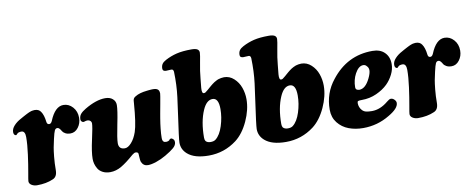

<svg xmlns="http://www.w3.org/2000/svg" viewBox="-63 -994 3193 1293"><g transform="rotate(-10 1533.5 -347.5)"><path d="M370.6 -491.2Q407.2 -491.2 433.8 -461.7Q460.4 -432.1 460.4 -388.2Q460.4 -350.6 439 -322.3Q417.5 -293.9 385.7 -293.9Q364.3 -293.9 350.1 -302Q335.9 -310.1 330.8 -319.6Q325.7 -329.1 318.8 -337.2Q312 -345.2 302.7 -345.2Q291.5 -345.2 285.2 -332.8Q278.8 -320.3 269 -276.9Q260.7 -239.7 257.1 -220.5Q253.4 -201.2 249 -158.2Q244.6 -115.2 244.6 -65.9Q243.7 -21.5 212.9 -9.8Q166.5 10.7 103 10.7Q82.5 10.7 66.2 0.7Q49.8 -9.3 49.8 -25.9Q49.8 -33.2 59.1 -84Q68.4 -134.8 77.6 -203.4Q86.9 -272 86.9 -321.8Q86.9 -361.8 63.5 -363.8Q55.7 -364.3 46.1 -362.1Q36.6 -359.9 34.2 -356.4Q33.2 -355.5 32.2 -354.5Q31.2 -353.5 30.5 -352.8Q29.8 -352.1 28.8 -351.3Q27.8 -350.6 27.3 -349.6Q24.4 -344.2 17.1 -347.2Q5.9 -352.5 5.9 -370.1Q5.9 -392.1 25.1 -413.3Q44.4 -434.6 74.2 -450.2Q78.1 -452.6 88.9 -458.5Q99.6 -464.4 103.3 -466.3Q106.9 -468.3 115.7 -472.9Q124.5 -477.5 128.4 -479.2Q132.3 -481 139.6 -484.1Q147 -487.3 151.9 -488.3Q156.7 -489.3 162.6 -490.2Q168.5 -491.2 174.3 -491.2Q203.1 -491.2 216.3 -470.2Q232.9 -446.3 238.3 -399.4Q240.2 -380.9 255.4 -380.9Q267.6 -380.9 275.4 -398.4Q313 -491.2 370.6 -491.2Z M604 9.3Q574.7 9.3 553.2 -2Q531.7 -13.2 521.2 -31Q510.7 -48.8 506.3 -65.7Q502 -82.5 502 -99.1Q502 -145.5 520.8 -229.2Q539.6 -313 539.6 -335.9Q539.6 -345.7 533.2 -352.1Q528.3 -356.9 520.5 -359.4Q509.3 -362.8 488.8 -355.5Q484.4 -353.5 476.6 -357.4Q466.8 -364.3 466.8 -375Q466.8 -397.5 479 -411.9Q491.2 -426.3 515.1 -440.4Q593.8 -487.3 655.8 -487.3Q687.5 -487.3 706.1 -471.2Q725.6 -454.6 725.6 -428.7Q725.6 -393.6 706.3 -299.6Q687 -205.6 687 -173.8Q687 -131.8 729 -131.8Q750.5 -131.8 773.9 -158Q797.4 -184.1 812.5 -227.5Q831.1 -282.7 841.3 -421.4Q841.3 -423.3 841.8 -428Q842.3 -432.6 842.3 -434.6Q842.3 -436.5 843 -440.4Q843.8 -444.3 844.5 -446.3Q845.2 -448.2 846.7 -451.2Q848.1 -454.1 850.1 -456.1Q852.1 -458 855 -460.4Q857.9 -462.9 861.8 -464.8Q889.6 -482.4 941.9 -487.8Q944.8 -488.3 952.4 -489Q960 -489.7 963.4 -490Q966.8 -490.2 973.4 -490.7Q980 -491.2 983.6 -491Q987.3 -490.7 992.4 -490.5Q997.6 -490.2 1001.5 -489.3Q1005.4 -488.3 1008.8 -486.8Q1026.4 -480 1026.4 -454.6Q1026.4 -446.8 1014.6 -382.8Q1013.7 -378.4 1009.3 -354Q1004.9 -329.6 1003.2 -320.6Q1001.5 -311.5 997.8 -289.3Q994.1 -267.1 992.4 -253.9Q990.7 -240.7 988.5 -221.9Q986.3 -203.1 985.4 -187.3Q984.4 -171.4 984.4 -156.7Q984.4 -132.8 998.5 -127.9Q1009.3 -124.5 1021.2 -127.9Q1033.2 -131.3 1037.1 -140.6Q1045.9 -143.1 1046.9 -143.1Q1054.7 -141.1 1061.3 -134Q1067.9 -127 1067.9 -115.2Q1067.9 -94.2 1047.1 -76.2Q1026.4 -58.1 986.8 -35.2Q954.1 -16.1 919.7 -4.6Q885.3 6.8 862.3 6.8Q831.5 6.8 818.4 -23.4Q814.9 -32.7 814.2 -52Q813.5 -71.3 812.5 -80.1Q810.5 -91.8 793.5 -91.8Q785.6 -91.8 770.5 -80.1Q719.7 -35.2 681.6 -12.9Q643.6 9.3 604 9.3Z M1121.1 -299.3 1136.2 -410.6Q1146.5 -491.2 1143.6 -582Q1141.6 -599.6 1128.9 -599.6Q1121.1 -599.6 1108.9 -598.6Q1096.7 -597.7 1091.3 -597.7Q1082.5 -597.7 1075.9 -602.1Q1069.3 -606.4 1069.3 -616.2Q1069.3 -635.3 1077.6 -647.7Q1085.9 -660.2 1105.5 -670.4Q1142.1 -689.9 1183.1 -700Q1224.1 -710 1285.2 -710Q1313 -710 1325.2 -702.4Q1337.4 -694.8 1337.4 -679.2Q1337.4 -665 1326.7 -610.4Q1315.9 -555.7 1311.5 -505.4L1305.2 -442.4Q1302.2 -405.3 1316.9 -405.3Q1323.2 -405.3 1328.4 -408.4Q1333.5 -411.6 1346.7 -422.9Q1349.1 -425.3 1350.6 -426.3Q1352.1 -427.7 1361.1 -435.5Q1370.1 -443.4 1373.3 -446Q1376.5 -448.7 1385.5 -455.8Q1394.5 -462.9 1399.7 -465.8Q1404.8 -468.8 1414.1 -473.9Q1423.3 -479 1430.9 -481.2Q1438.5 -483.4 1448.5 -485.4Q1458.5 -487.3 1468.3 -487.3Q1506.3 -487.3 1535.6 -460.4Q1564.9 -433.6 1578.6 -395.3Q1592.3 -356.9 1592.3 -315.9Q1592.3 -244.1 1556.9 -167.2Q1521.5 -90.3 1468.8 -49.8Q1383.8 14.6 1277.3 14.6Q1179.7 14.6 1132.8 -26.9Q1096.7 -58.6 1096.7 -105Q1096.7 -129.9 1121.1 -299.3ZM1304.7 -73.2Q1327.1 -73.2 1339.4 -83Q1371.1 -107.9 1389.6 -166Q1408.2 -224.1 1408.2 -280.8Q1408.2 -356.4 1366.7 -356.4Q1325.7 -356.4 1298.8 -294.9Q1265.6 -219.2 1265.6 -109.4Q1265.6 -94.7 1271.5 -85.9Q1282.7 -73.2 1304.7 -73.2Z M1649.4 -299.3 1664.6 -410.6Q1674.8 -491.2 1671.9 -582Q1669.9 -599.6 1657.2 -599.6Q1649.4 -599.6 1637.2 -598.6Q1625 -597.7 1619.6 -597.7Q1610.8 -597.7 1604.2 -602.1Q1597.7 -606.4 1597.7 -616.2Q1597.7 -635.3 1606 -647.7Q1614.3 -660.2 1633.8 -670.4Q1670.4 -689.9 1711.4 -700Q1752.4 -710 1813.5 -710Q1841.3 -710 1853.5 -702.4Q1865.7 -694.8 1865.7 -679.2Q1865.7 -665 1855 -610.4Q1844.2 -555.7 1839.8 -505.4L1833.5 -442.4Q1830.6 -405.3 1845.2 -405.3Q1851.6 -405.3 1856.7 -408.4Q1861.8 -411.6 1875 -422.9Q1877.4 -425.3 1878.9 -426.3Q1880.4 -427.7 1889.4 -435.5Q1898.4 -443.4 1901.6 -446Q1904.8 -448.7 1913.8 -455.8Q1922.9 -462.9 1928 -465.8Q1933.1 -468.8 1942.4 -473.9Q1951.7 -479 1959.2 -481.2Q1966.8 -483.4 1976.8 -485.4Q1986.8 -487.3 1996.6 -487.3Q2034.7 -487.3 2064 -460.4Q2093.3 -433.6 2106.9 -395.3Q2120.6 -356.9 2120.6 -315.9Q2120.6 -244.1 2085.2 -167.2Q2049.8 -90.3 1997.1 -49.8Q1912.1 14.6 1805.7 14.6Q1708 14.6 1661.1 -26.9Q1625 -58.6 1625 -105Q1625 -129.9 1649.4 -299.3ZM1833 -73.2Q1855.5 -73.2 1867.7 -83Q1899.4 -107.9 1918 -166Q1936.5 -224.1 1936.5 -280.8Q1936.5 -356.4 1895 -356.4Q1854 -356.4 1827.1 -294.9Q1793.9 -219.2 1793.9 -109.4Q1793.9 -94.7 1799.8 -85.9Q1811 -73.2 1833 -73.2Z M2482.9 -488.3Q2535.6 -488.3 2564.9 -459.5Q2596.2 -429.7 2596.2 -378.9Q2596.2 -343.8 2578.6 -308.6Q2561 -273.4 2534.7 -247.6Q2504.4 -217.8 2457.5 -196.5Q2410.6 -175.3 2356.9 -175.3Q2336.4 -175.3 2330.8 -172.6Q2325.2 -169.9 2325.2 -159.2Q2325.2 -129.9 2344.7 -108.9Q2355.5 -97.2 2371.1 -93.5Q2386.7 -89.8 2410.6 -89.8Q2468.3 -89.8 2522 -134.8Q2539.1 -149.4 2549.3 -149.4Q2562.5 -149.4 2573.2 -138.7Q2584.5 -127.4 2584.5 -115.2Q2584.5 -78.1 2514.6 -37.6Q2431.6 12.7 2333.5 12.7Q2279.8 12.7 2235.1 -4.2Q2190.4 -21 2161.1 -58.1Q2131.8 -95.2 2131.8 -147.5Q2131.8 -261.7 2200.7 -347.2Q2310.5 -488.3 2482.9 -488.3ZM2332 -252Q2340.8 -245.6 2351.6 -245.6Q2394 -245.6 2425.3 -310.1Q2441.4 -343.3 2441.4 -363.8Q2441.4 -381.8 2429.2 -393.1Q2420.4 -404.8 2405.8 -404.8Q2374 -404.8 2349.1 -358.9Q2326.7 -316.9 2326.7 -266.6Q2326.7 -257.3 2332 -252Z M2976.6 -491.2Q3013.2 -491.2 3039.8 -461.7Q3066.4 -432.1 3066.4 -388.2Q3066.4 -350.6 3044.9 -322.3Q3023.4 -293.9 2991.7 -293.9Q2970.2 -293.9 2956.1 -302Q2941.9 -310.1 2936.8 -319.6Q2931.6 -329.1 2924.8 -337.2Q2918 -345.2 2908.7 -345.2Q2897.5 -345.2 2891.1 -332.8Q2884.8 -320.3 2875 -276.9Q2866.7 -239.7 2863 -220.5Q2859.4 -201.2 2855 -158.2Q2850.6 -115.2 2850.6 -65.9Q2849.6 -21.5 2818.8 -9.8Q2772.5 10.7 2709 10.7Q2688.5 10.7 2672.1 0.7Q2655.8 -9.3 2655.8 -25.9Q2655.8 -33.2 2665 -84Q2674.3 -134.8 2683.6 -203.4Q2692.9 -272 2692.9 -321.8Q2692.9 -361.8 2669.4 -363.8Q2661.6 -364.3 2652.1 -362.1Q2642.6 -359.9 2640.1 -356.4Q2639.2 -355.5 2638.2 -354.5Q2637.2 -353.5 2636.5 -352.8Q2635.7 -352.1 2634.8 -351.3Q2633.8 -350.6 2633.3 -349.6Q2630.4 -344.2 2623 -347.2Q2611.8 -352.5 2611.8 -370.1Q2611.8 -392.1 2631.1 -413.3Q2650.4 -434.6 2680.2 -450.2Q2684.1 -452.6 2694.8 -458.5Q2705.6 -464.4 2709.2 -466.3Q2712.9 -468.3 2721.7 -472.9Q2730.5 -477.5 2734.4 -479.2Q2738.3 -481 2745.6 -484.1Q2752.9 -487.3 2757.8 -488.3Q2762.7 -489.3 2768.6 -490.2Q2774.4 -491.2 2780.3 -491.2Q2809.1 -491.2 2822.3 -470.2Q2838.9 -446.3 2844.2 -399.4Q2846.2 -380.9 2861.3 -380.9Q2873.5 -380.9 2881.3 -398.4Q2918.9 -491.2 2976.6 -491.2Z"/></g></svg>

Font: Cooper* ExtraBold
Style: Italic
Weight: 800
Italic angle: -7°
Designer: Owen Earl
Foundry: indestructible type*
Version: Version 0.001